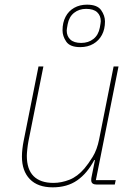

<svg xmlns="http://www.w3.org/2000/svg" viewBox="-20 -791 588 823"><path d="M145 -506H166L102 -186Q99 -170 97 -151.5Q95 -133 95 -123Q95 -65 124 -36Q153 -7 209 -7Q243 -7 277.5 -20.5Q312 -34 342 -69Q359 -89 377.5 -119Q396 -149 405 -194L467 -506H488L391 -19H476L472 0H394Q383 0 377 -4.5Q371 -9 371 -19Q371 -24 371.5 -27.5Q372 -31 373 -35L387 -105H384Q354 -48 311 -18Q268 12 206 12Q142 12 108 -23Q74 -58 74 -120Q74 -135 76 -152.5Q78 -170 81 -185ZM324 -589Q280 -589 264 -612.5Q248 -636 248 -661Q248 -694 261 -719Q274 -744 298 -757.5Q322 -771 353 -771Q397 -771 413.5 -747.5Q430 -724 430 -699Q430 -666 417 -641.5Q404 -617 380 -603Q356 -589 324 -589ZM328 -607Q359 -607 380.5 -624Q402 -641 408 -673Q410 -686 411 -691Q412 -696 412 -700Q412 -724 396.5 -738.5Q381 -753 349 -753Q319 -753 297.5 -736Q276 -719 270 -687Q268 -674 267 -669.5Q266 -665 266 -660Q266 -636 281.5 -621.5Q297 -607 328 -607Z"/></svg>

Font: IBM Plex Sans Thin
Style: Italic
Weight: 250
Italic angle: -11.31°
Designer: Mike Abbink, Paul van der Laan, Pieter van Rosmalen
Foundry: Bold Monday
Version: Version 3.201